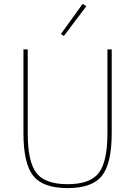

<svg xmlns="http://www.w3.org/2000/svg" viewBox="-20 -951 692 983"><path d="M422 -919 307 -767 292 -777 403 -931ZM100 -698H122V-268Q122 -124 166 -66Q210 -8 326 -8Q442 -8 486 -66Q530 -124 530 -268V-698H552V-270Q552 -114 502 -51Q452 12 326 12Q200 12 150 -51Q100 -114 100 -270Z"/></svg>

Font: IBM Plex Sans Thin
Style: Regular
Weight: 100
Designer: Mike Abbink, Paul van der Laan, Pieter van Rosmalen
Foundry: Bold Monday
Version: Version 3.0